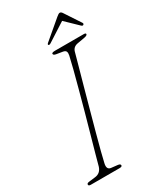

<svg xmlns="http://www.w3.org/2000/svg" viewBox="-215 -931 837 1003"><g transform="rotate(-30 203.5 -430.0)"><path d="M137.5 -61.5Q129.5 -27 154.5 -23.5L194.5 -19Q209.5 -17 209 -8Q209 -3.5 204.2 -1.8Q199.5 0 193.5 0H20Q6.5 0 6.5 -8Q5.5 -17 22.5 -18.5L59.5 -23Q92 -27 103 -60.5Q109 -83.5 121.2 -127Q133.5 -170.5 149.2 -226.5Q165 -282.5 181.8 -343Q198.5 -403.5 214 -461.2Q229.5 -519 241.8 -566.2Q254 -613.5 260 -641.5Q263 -656.5 259.2 -664.5Q255.5 -672.5 241.5 -675L204.5 -681Q188 -683.5 188 -692.5Q188 -700 209.5 -700H381Q393.5 -700 393.5 -694Q393.5 -685.5 374 -682L331.5 -674.5Q303 -670 295.5 -645Q287.5 -615.5 274 -567.2Q260.5 -519 244.2 -460.2Q228 -401.5 211.2 -340.5Q194.5 -279.5 179.2 -223.8Q164 -168 153 -125.2Q142 -82.5 137.5 -61.5ZM403 -742.5Q398 -739.5 391.5 -745.5L318 -816.5L207.5 -745.5Q197.5 -739.5 193.5 -743Q189 -747 197 -754L308 -848Q321 -859.5 328.5 -859.5Q336.5 -859.5 343.5 -848L405.5 -754Q409.5 -747 403 -742.5Z"/></g></svg>

Font: Fraunces 72pt S050 Thin
Style: Italic
Weight: 100
Italic angle: -16°
Version: Version 1.000; ttfautohint (v1.8.3)